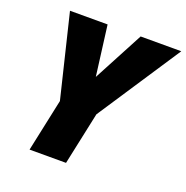

<svg xmlns="http://www.w3.org/2000/svg" viewBox="-128 -832 922 950"><g transform="rotate(20 333.5 -357.0)"><path d="M187 -277 81 -714H279L313 -450L453 -714H667L379 -277L320 0H128Z"/></g></svg>

Font: Noto Sans Display Black
Style: Italic
Weight: 900
Italic angle: -12°
Designer: Monotype Design team
Foundry: Monotype Imaging Inc.
Version: Version 1.000